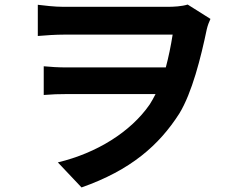

<svg xmlns="http://www.w3.org/2000/svg" viewBox="-20 -763 1040 843"><path d="M146 -742V-605C180 -608 225 -611 261 -611C325 -611 677 -611 738 -611C730 -560 720 -512 708 -467H269C238 -467 202 -469 172 -472V-346C208 -349 238 -350 274 -350H663C655 -334 646 -318 637 -304C554 -184 405 -91 234 -50L338 60C554 -16 678 -125 767 -264C823 -355 862 -510 888 -635C892 -652 898 -667 904 -680L804 -743C778 -735 744 -733 713 -733C658 -733 324 -733 260 -733C217 -733 173 -739 146 -742Z"/></svg>

Font: Noto Sans Mono CJK HK
Style: Bold
Weight: 700
Designer: Ryoko NISHIZUKA 西塚涼子 (kana, bopomofo & ideographs); Paul D. Hunt (Latin, Greek & Cyrillic); Sandoll Communications 산돌커뮤니
Foundry: Adobe
Version: Version 2.004;hotconv 1.0.118;makeotfexe 2.5.65603